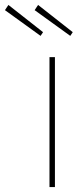

<svg xmlns="http://www.w3.org/2000/svg" viewBox="-130 -756 314 776"><path d="M70 0V-525H92V0ZM154 -611 10 -715 24 -736 164 -626ZM34 -611 -110 -715 -96 -736 44 -626Z"/></svg>

Font: Lexend Thin
Style: Regular
Weight: 100
Designer: Bonnie Shaver-Troup, Thomas Jockin
Foundry: Lexend
Version: Version 1.007; ttfautohint (v1.8.3)